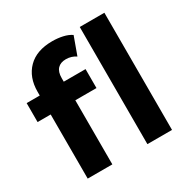

<svg xmlns="http://www.w3.org/2000/svg" viewBox="-168 -901 1033 1053"><g transform="rotate(-30 348.5 -375.0)"><path d="M91 0V-550Q91 -641 145 -695.5Q199 -750 299 -750Q333 -750 364.5 -743Q396 -736 418 -721L377 -608Q364 -617 348 -622Q332 -627 314 -627Q280 -627 261.5 -607.5Q243 -588 243 -549V-499L247 -432V0ZM8 -406V-526H381V-406ZM469 0V-742H625V0Z"/></g></svg>

Font: MOST Montserrat
Style: Bold
Weight: 700
Designer: Julieta Ulanovsky
Foundry: Julieta Ulanovsky
Version: Version 8.000;March 11, 2024;FontCreator 15.0.0.2926 64-bit